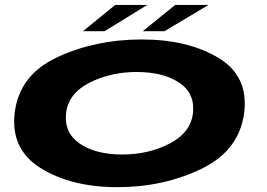

<svg xmlns="http://www.w3.org/2000/svg" viewBox="-20 -752 1080 776"><path d="M455 4.5Q640 4.5 793.8 -69.5Q947.5 -143.5 967 -297Q985 -445.5 861.5 -519Q738 -592.5 552.5 -592.5Q366.5 -592.5 212.5 -521.2Q58.5 -450 39.5 -297Q21.5 -148.5 145.2 -72Q269 4.5 455 4.5ZM474 -127.5Q368 -127.5 303.2 -171Q238.5 -214.5 247 -295Q256.5 -374.5 341.8 -417.8Q427 -461 532.5 -461Q639 -461 703.8 -418.2Q768.5 -375.5 760 -295Q750.5 -215.5 665.2 -171.5Q580 -127.5 474 -127.5ZM557 -626H645L822.5 -732H688ZM315.5 -626H403L575 -732H445.5Z"/></svg>

Font: Anybody ExtraExpanded
Style: Bold Italic
Weight: 700
Width: 8
Italic angle: -10°
Version: Version 1.113;gftools[0.9.25]